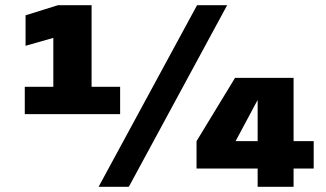

<svg xmlns="http://www.w3.org/2000/svg" viewBox="-20 -720 1256 740"><path d="M75.5 -280V-385.5H185.5V-574L78.5 -543.5V-661L203.5 -700H333V-385.5H443V-280ZM360 0 739.5 -700H855.5L476.5 0ZM973 0V-70.5H737.5V-176L886 -420H1111.5V-176H1189V-70.5H1111.5V0ZM888 -176H973V-333H972Z"/></svg>

Font: Trispace SemiExpanded ExtraBold
Style: Regular
Weight: 800
Width: 6
Designer: Tyler Finck
Foundry: Etcetera Type Company
Version: Version 1.210; ttfautohint (v1.8.3)